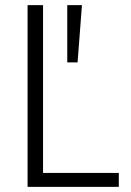

<svg xmlns="http://www.w3.org/2000/svg" viewBox="-20 -725 507 745"><path d="M87 0V-705H147V-54H441V0ZM241 -483V-705H298L281 -483Z"/></svg>

Font: Nunito Sans 10pt Condensed Light
Style: Regular
Weight: 300
Width: 3
Designer: Vernon Adams
Foundry: Vernon Adams
Version: Version 3.101;gftools[0.9.27]